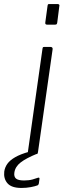

<svg xmlns="http://www.w3.org/2000/svg" viewBox="-86 -762 332 949"><path d="M102 -12Q101 -4 99 -2Q97 0 89 0H64Q57 0 54 -3Q51 -6 52 -12L124 -521Q125 -527 126.5 -528.5Q128 -530 133 -530H164Q169 -530 172 -527Q175 -524 174 -518ZM207 -730 197 -651Q196 -644 193.5 -642Q191 -640 183 -640H149Q141 -640 139 -643Q137 -646 138 -652L149 -733Q150 -739 151.5 -740.5Q153 -742 158 -742H199Q204 -742 206.5 -739Q209 -736 207 -730ZM-65 86Q-62 65 -49.5 47.5Q-37 30 -11 15Q15 0 58 -12L97 -2Q43 20 16 41Q-11 62 -15 91Q-18 111 -7 120.5Q4 130 33 130Q57 130 75 125Q93 120 100 117Q105 115 107.5 116.5Q110 118 109 123L106 145Q105 149 103.5 151Q102 153 100 154Q87 159 65.5 163Q44 167 20 167Q-29 167 -49 144Q-69 121 -65 86Z"/></svg>

Font: Libre Franklin Thin ExtraLight
Style: Italic
Weight: 250
Italic angle: -8°
Version: Version 3.000